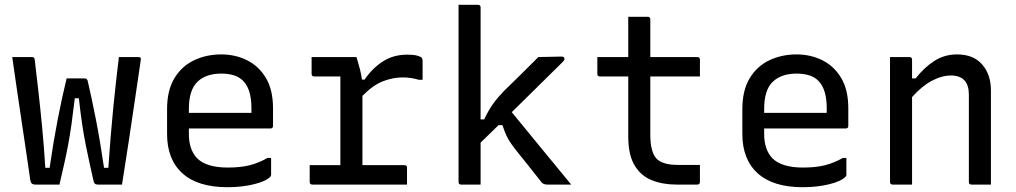

<svg xmlns="http://www.w3.org/2000/svg" viewBox="-20 -770 4240 801"><path d="M258 -443H333Q343 -443 346 -432Q363 -359 380.5 -269.5Q398 -180 414 -70H432Q441 -203 452 -314.5Q463 -426 476 -532H557Q563 -532 566 -529.5Q569 -527 567 -518Q556 -442 543 -354.5Q530 -267 516.5 -176.5Q503 -86 489 0H389Q379 0 375 -4.5Q371 -9 368 -25Q354 -86 338 -164Q322 -242 309 -360H292Q285 -300 278.5 -253.5Q272 -207 264.5 -167Q257 -127 248 -87Q239 -47 228 0H128Q117 0 112 -5Q107 -10 105 -28Q99 -72 90 -131Q81 -190 71 -258.5Q61 -327 50.5 -397Q40 -467 31 -532H114Q124 -532 125 -520Q131 -469 139.5 -395Q148 -321 156 -237Q164 -153 169 -70H187Q203 -180 220.5 -270.5Q238 -361 258 -443Z M903 -543Q962 -543 1011 -518.5Q1060 -494 1089.5 -444.5Q1119 -395 1119 -318V-245Q1119 -234 1108 -234H768V-211Q768 -146 802 -110Q841 -71 930 -71Q983 -71 1021 -80.5Q1059 -90 1096 -111H1111V-40Q1111 -36 1107 -32Q1088 -13 1038 -1Q988 11 929 11Q805 11 741 -47Q677 -105 677 -211V-315Q677 -393 707.5 -443.5Q738 -494 789.5 -518.5Q841 -543 903 -543ZM903 -463Q839 -463 803.5 -428.5Q768 -394 768 -316V-299H1029V-319Q1029 -398 994 -433Q978 -449 955 -456Q932 -463 903 -463Z M1272 -81H1400V-451H1291Q1280 -451 1280 -462V-532H1467Q1467 -532 1471.5 -517.5Q1476 -503 1481.5 -481.5Q1487 -460 1490 -438H1501Q1533 -485 1577 -513.5Q1621 -542 1679 -542Q1705 -542 1720 -538Q1735 -534 1739 -529Q1743 -525 1743 -517V-437H1728Q1695 -447 1660 -447Q1618 -447 1576.5 -430.5Q1535 -414 1492 -370V-81H1667Q1678 -81 1678 -70V0H1283Q1272 0 1272 -11Z M1985 0H1904Q1893 0 1893 -11V-750H1974Q1985 -750 1985 -739V-272H2000Q2019 -312 2037.5 -337.5Q2056 -363 2083 -391Q2109 -416 2146 -452.5Q2183 -489 2226 -532L2324 -534Q2335 -534 2335 -523Q2335 -522 2333.5 -519Q2332 -516 2326 -510Q2270 -455 2218 -403.5Q2166 -352 2115 -302Q2177 -226 2238 -152Q2299 -78 2363 0H2263Q2246 0 2238 -11Q2233 -18 2216 -39Q2199 -60 2177.5 -87.5Q2156 -115 2137 -138Q2109 -173 2097.5 -195Q2086 -217 2076 -248H2060Q2041 -230 2022.5 -211.5Q2004 -193 1985 -175Z M2900 -82V-12Q2900 0 2889 0H2802Q2745 0 2699.5 -18Q2654 -36 2627.5 -80Q2601 -124 2601 -201V-451H2483Q2472 -451 2472 -462V-532H2601V-700H2682Q2693 -700 2693 -689V-532H2889Q2900 -532 2900 -521V-451H2693V-207Q2693 -135 2720 -107Q2746 -82 2808 -82Z M3303 -543Q3362 -543 3411 -518.5Q3460 -494 3489.5 -444.5Q3519 -395 3519 -318V-245Q3519 -234 3508 -234H3168V-211Q3168 -146 3202 -110Q3241 -71 3330 -71Q3383 -71 3421 -80.5Q3459 -90 3496 -111H3511V-40Q3511 -36 3507 -32Q3488 -13 3438 -1Q3388 11 3329 11Q3205 11 3141 -47Q3077 -105 3077 -211V-315Q3077 -393 3107.5 -443.5Q3138 -494 3189.5 -518.5Q3241 -543 3303 -543ZM3303 -463Q3239 -463 3203.5 -428.5Q3168 -394 3168 -316V-299H3429V-319Q3429 -398 3394 -433Q3378 -449 3355 -456Q3332 -463 3303 -463Z M3785 0H3704Q3693 0 3693 -11V-532H3774Q3785 -532 3785 -521V-443H3800Q3835 -488 3877.5 -515.5Q3920 -543 3973 -543Q4041 -543 4077.5 -501Q4114 -459 4114 -393V0H4033Q4022 0 4022 -11V-375Q4022 -455 3947 -455Q3909 -455 3867.5 -433Q3826 -411 3785 -365Z"/></svg>

Font: Recursive Mn Lnr St
Style: Regular
Weight: 400
Monospace: yes
Version: Version 1.079;hotconv 1.0.112;makeotfexe 2.5.65598; ttfautoh